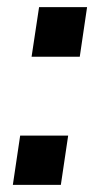

<svg xmlns="http://www.w3.org/2000/svg" viewBox="-20 -521 290 538"><path d="M68.5 -362 89.5 -501H224L203.5 -362ZM16 -3 36.5 -141H171L150.5 -3Z"/></svg>

Font: Public Sans SemiBold
Style: Italic
Weight: 600
Italic angle: -8°
Designer: The Public Sans project authors (U.S. Web Design System). Libre Franklin designed by Pablo Impallari and Rodrigo Fuenzal
Version: Version 1.007; ttfautohint (v1.8.1) -l 8 -r 50 -G 200 -x 14 